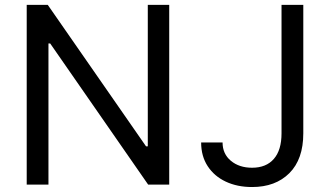

<svg xmlns="http://www.w3.org/2000/svg" viewBox="-20 -747 1335 777"><path d="M664.8 -727.3V0H579.5L183.2 -571H176.1V0H88.1V-727.3H173.3L571 -154.8H578.1V-727.3ZM1119.3 -727.3H1207.4V-207.4Q1207.4 -102.6 1151.1 -46.3Q1094.8 9.9 1000 9.9Q940.3 9.9 893.8 -11.9Q847.3 -33.7 820.7 -74.2Q794 -114.7 794 -170.5H880.7Q880.7 -124.3 914.4 -96.2Q948.2 -68.2 1000 -68.2Q1057.2 -68.2 1088.2 -103.9Q1119.3 -139.6 1119.3 -207.4Z"/></svg>

Font: Inter UI
Style: Regular
Weight: 400
Designer: Rasmus Andersson
Foundry: rsms
Version: 3.2;8d6f07862